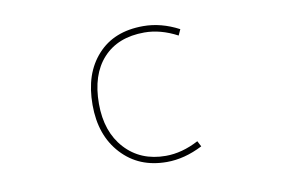

<svg xmlns="http://www.w3.org/2000/svg" viewBox="-63 -661 1125 753"><g transform="rotate(-10 500.0 -284.5)"><path d="M545.9 -13.7Q490.2 -13.7 445.3 -32.2Q400.4 -50.8 365.7 -88.4Q331.1 -126 314 -174.8Q296.9 -223.6 296.9 -284.2Q296.9 -346.7 313.5 -396.5Q330.1 -445.3 363.3 -481.9Q396.5 -518.6 441.9 -536.6Q487.3 -554.7 545.9 -554.7Q617.2 -554.7 687.5 -517.6L676.8 -494.1Q610.4 -529.3 545.9 -529.3Q440.4 -529.3 381.3 -464.8Q322.3 -400.4 322.3 -284.2Q322.3 -172.9 383.8 -105.5Q445.3 -38.1 545.9 -38.1Q610.4 -38.1 676.8 -73.2L688.5 -50.8Q616.2 -13.7 545.9 -13.7Z"/></g></svg>

Font: Mgen+ 1mn thin
Style: Regular
Weight: 100
Designer: [Source Han Sans]
Ryoko NISHIZUKA  (kana & ideographs); Paul D. Hunt (Latin, Greek & Cyrillic); Wenlong ZHANG  (bopomofo
Version: Version 1.059.20150602